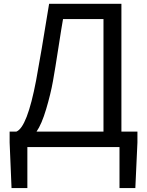

<svg xmlns="http://www.w3.org/2000/svg" viewBox="-20 -753 752 983"><path d="M509.8 -655.3H302.7Q295.9 -618.2 279.3 -510.3Q262.7 -402.3 251 -336.9Q239.3 -271.5 216.3 -194.3Q193.4 -117.2 167 -79.1H509.8ZM601.6 -79.1H683.6V-23.4L672.9 210H591.8V0H120.1V210H39.1L29.3 -23.4V-79.1H63.5Q119.1 -100.6 165 -341.8Q188.5 -467.8 231.4 -733.4H601.6Z"/></svg>

Font: GenYoGothic TW TTF Regular
Style: Regular
Weight: 400
Version: Version 1.300